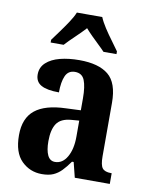

<svg xmlns="http://www.w3.org/2000/svg" viewBox="-87 -829 699 902"><g transform="rotate(10 263.0 -378.0)"><path d="M175 10Q118 10 78 -29.5Q38 -69 38 -152Q38 -233 86.5 -272Q135 -311 233 -314L304 -317V-374Q304 -430 292 -460Q280 -490 246 -490Q214 -490 201 -461Q188 -432 188 -382Q131 -382 103 -397.5Q75 -413 75 -448Q75 -482 99.5 -504.5Q124 -527 165 -537.5Q206 -548 257 -548Q349 -548 395.5 -510Q442 -472 442 -377V-122Q442 -80 453.5 -65.5Q465 -51 495 -51H498V0H331L313 -72H305Q286 -45 268.5 -27Q251 -9 229.5 0.5Q208 10 175 10ZM226 -57Q262 -57 283.5 -94.5Q305 -132 305 -191V-268L268 -265Q218 -261 198.5 -232Q179 -203 179 -148Q179 -105 190.5 -81Q202 -57 226 -57ZM109 -619Q123 -638 142 -664Q161 -690 179 -717Q197 -744 206 -766H327Q336 -744 353.5 -717Q371 -690 390.5 -664Q410 -638 423 -619V-606H361Q350 -618 332.5 -634.5Q315 -651 297 -669Q279 -687 266 -702Q245 -679 217 -652.5Q189 -626 171 -606H109Z"/></g></svg>

Font: Noto Serif Hebrew Condensed
Style: Bold
Weight: 700
Width: 3
Designer: Monotype Design Team
Foundry: Monotype Imaging Inc.
Version: Version 2.004; ttfautohint (v1.8.4.7-5d5b)